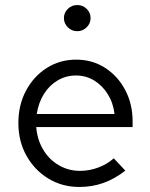

<svg xmlns="http://www.w3.org/2000/svg" viewBox="-20 -733 597 763"><path d="M295.3 10Q226.9 10 172.1 -23.5Q117.2 -57 85.1 -114.4Q53 -171.8 53 -243.9Q53 -316 83.5 -373Q114 -430 166 -463Q218 -496 282.5 -496Q347 -496 397.5 -463.5Q448 -431 477.5 -375.5Q507 -319.9 507 -250V-228H124Q128 -178 151.5 -138.5Q175 -99 213.5 -76.5Q252 -54 298 -54Q335.6 -54 371.3 -67.5Q407 -81 432 -104L478 -55Q436 -22 391 -6Q346 10 295.3 10ZM126 -280H435Q430 -324 408.5 -358.5Q387 -393 354.4 -413Q321.8 -433 282 -433Q242.4 -433 209.2 -413.5Q176 -394 154.5 -359.5Q133 -325 126 -280ZM286.9 -609Q265 -609 249.5 -624.5Q234 -640 234 -661Q234 -682.5 249.6 -697.7Q265.2 -713 287.1 -713Q309 -713 324.5 -697.7Q340 -682.5 340 -661Q340 -640 324.4 -624.5Q308.8 -609 286.9 -609Z"/></svg>

Font: Red Hat Text VF
Style: Regular
Weight: 300
Designer: Pentagram, MCKL
Foundry: Pentagram, MCKL
Version: Version 1.023